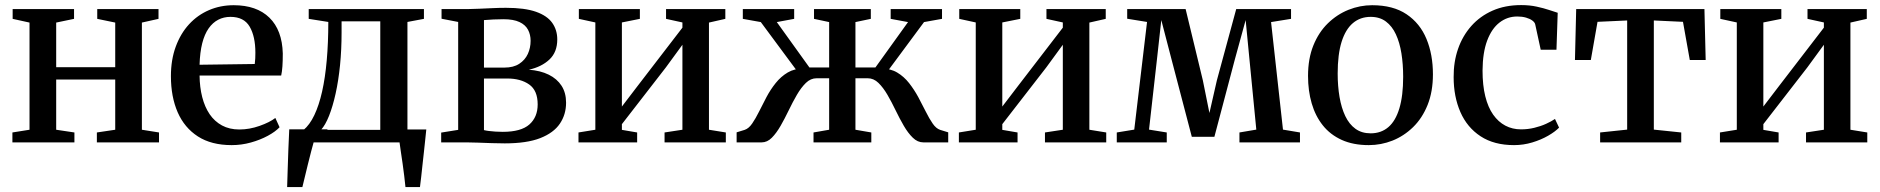

<svg xmlns="http://www.w3.org/2000/svg" viewBox="-20 -574 7578 774"><path d="M30 0V-40L99 -51V-483L31 -498V-537.5H278.5V-498L206.5 -483V-303H444.5V-483L372 -498V-537.5H619V-498L552 -483V-51L621 -40V0H370.5V-40L444.5 -51V-253.5H206.5V-51L280 -40V0Z M914 11Q832 11 777.8 -24Q723.5 -59 696.2 -121.5Q669 -184 669 -267Q669 -333 688.5 -386Q708 -439 742.2 -476.2Q776.5 -513.5 822.5 -533.2Q868.5 -553 922 -553Q1014.5 -553 1066 -502.8Q1117.5 -452.5 1120 -358.5Q1120 -328 1118.5 -306.5Q1117 -285 1113.5 -269.5H784.5Q785 -222.5 795.2 -182.5Q805.5 -142.5 825.2 -113.5Q845 -84.5 875 -68.2Q905 -52 945 -52Q985.5 -52 1026.5 -66.5Q1067.5 -81 1090 -98.5L1107 -61Q1090 -43 1059.5 -26.5Q1029 -10 991.2 0.5Q953.5 11 914 11ZM784.5 -313 1007 -316Q1008.5 -326.5 1009 -338.8Q1009.5 -351 1009.5 -361.5Q1009.5 -427 986.5 -466.5Q963.5 -506 909 -506Q882 -506 859.8 -494.5Q837.5 -483 821 -459.5Q804.5 -436 795.2 -399.5Q786 -363 784.5 -313Z M1186.5 0V-48L1203 -49.5Q1228.5 -70.5 1247.2 -110Q1266 -149.5 1278.5 -205Q1291 -260.5 1297.2 -331.2Q1303.5 -402 1303.5 -485.5L1224.5 -498V-537.5H1689V-498L1622.5 -485.5V0ZM1274 -50.5H1513V-488H1357V-443Q1357 -374 1350.8 -311.5Q1344.5 -249 1333 -197Q1321.5 -145 1306.5 -107.2Q1291.5 -69.5 1274 -50.5ZM1137.5 180Q1138.5 145.5 1139.8 107Q1141 68.5 1142.5 27.8Q1144 -13 1146 -52.5H1301L1245.5 -4.5Q1241 10.5 1234.5 35.8Q1228 61 1221 89.2Q1214 117.5 1208.2 142Q1202.5 166.5 1199 180ZM1614.5 180Q1612.5 159.5 1609.5 135Q1606.5 110.5 1603 85.5Q1599.5 60.5 1596 38Q1592.5 15.5 1590.5 -1L1552 -52H1698.5Q1696.5 -32 1694 -8.8Q1691.5 14.5 1688.8 40Q1686 65.5 1683.2 90.5Q1680.5 115.5 1678 138.5Q1675.5 161.5 1673 180Z M2015 4Q1991 4 1962 3Q1933 2 1906.5 1Q1880 0 1862.5 0H1758.5V-39.5L1827 -50.5V-485.5L1760 -498.5V-537.5H1869Q1886.5 -537.5 1912 -538.8Q1937.5 -540 1965.8 -541.2Q1994 -542.5 2019.5 -542.5Q2095.5 -542.5 2140.8 -526.5Q2186 -510.5 2206.2 -481.8Q2226.5 -453 2226.5 -415Q2226.5 -364 2195 -334.2Q2163.5 -304.5 2112 -293Q2158.5 -289.5 2192 -273Q2225.5 -256.5 2243.8 -228.2Q2262 -200 2262 -160Q2262 -112.5 2237 -75.5Q2212 -38.5 2157.8 -17.2Q2103.5 4 2015 4ZM2006.5 -42.5Q2080.5 -42.5 2114 -72.2Q2147.5 -102 2147.5 -153Q2147.5 -209.5 2113.2 -233.5Q2079 -257.5 2025 -257.5H1931V-49.5Q1938.5 -47.5 1950.5 -46Q1962.5 -44.5 1977 -43.5Q1991.5 -42.5 2006.5 -42.5ZM1931 -301.5H2013Q2050 -301.5 2073.2 -316.8Q2096.5 -332 2107.8 -356.5Q2119 -381 2119 -409.5Q2119 -434.5 2108.5 -454.2Q2098 -474 2074 -485.2Q2050 -496.5 2009.5 -496.5Q1989 -496.5 1968.8 -495.5Q1948.5 -494.5 1931 -493Z M2312 0V-40L2380 -51V-483.5L2313.5 -498V-537.5H2559.5V-498L2487 -483.5V-144.5L2550 -227L2731 -462.5V-483.5L2665 -498V-537.5H2904V-498L2838 -483V-51L2906 -40V0H2659V-40L2731 -51V-393.5L2664.5 -302.5L2487 -73.5V-50.5L2548.5 -40V0Z M2949.5 0V-40.5L2982 -50.5Q2998.5 -56 3012.2 -76Q3026 -96 3040 -124.2Q3054 -152.5 3070 -182.8Q3086 -213 3107 -239.2Q3128 -265.5 3155.5 -281.8Q3183 -298 3219.5 -297.5L3215.5 -257.5L3047 -485L2974.5 -498V-537.5H3181.5V-498L3111.5 -485L3243 -302H3322.5V-485L3261.5 -498V-537.5H3490.5V-498L3428.5 -485V-302H3509L3640.5 -485L3570.5 -498V-537.5H3777.5V-498L3705 -485L3536.5 -257.5L3532.5 -297.5Q3569 -298 3596.5 -281.8Q3624 -265.5 3644.8 -239Q3665.5 -212.5 3681.8 -182.5Q3698 -152.5 3712 -124.2Q3726 -96 3739.8 -76Q3753.5 -56 3770 -50.5L3802.5 -40.5V0H3702.5Q3679 0 3659.8 -18.8Q3640.5 -37.5 3623.5 -66.8Q3606.5 -96 3590.5 -129.2Q3574.5 -162.5 3557.5 -191.8Q3540.5 -221 3521.2 -239.8Q3502 -258.5 3478 -258.5H3428.5V-51L3492.5 -40V0H3259.5V-40L3322.5 -51V-258.5H3272Q3248 -258.5 3228.8 -239.8Q3209.5 -221 3192.5 -191.8Q3175.5 -162.5 3159.5 -129.2Q3143.5 -96 3126.8 -66.8Q3110 -37.5 3091.5 -18.8Q3073 0 3050 0Z M3845.5 0V-40L3913.5 -51V-483.5L3847 -498V-537.5H4093V-498L4020.5 -483.5V-144.5L4083.5 -227L4264.5 -462.5V-483.5L4198.5 -498V-537.5H4437.5V-498L4371.5 -483V-51L4439.5 -40V0H4192.5V-40L4264.5 -51V-393.5L4198 -302.5L4020.5 -73.5V-50.5L4082 -40V0Z M4482 0V-40L4552.5 -51.5L4604 -485.5L4524 -498.5V-537.5H4759.5L4829 -250L4855.5 -118.5L4885.5 -250L4963.5 -537.5H5184.5V-498L5104 -485L5152 -51.5L5220.5 -40V0H4976.5V-40L5044.5 -51.5L5017 -333.5L5001.5 -493L4958 -334.5L4875.5 -22.5H4784.5L4702.5 -335.5L4661.5 -493L4644 -335L4612 -51.5L4683.5 -40V0Z M5253 -268Q5253 -337.5 5274.5 -390.8Q5296 -444 5333 -480Q5370 -516 5416.2 -534.5Q5462.5 -553 5511.5 -553Q5596 -553 5650.2 -516.5Q5704.5 -480 5730.5 -417Q5756.5 -354 5756.5 -274.5Q5756.5 -204.5 5735 -151Q5713.5 -97.5 5676.5 -61.5Q5639.5 -25.5 5593.5 -7.2Q5547.5 11 5498 11Q5435 11 5388.8 -10Q5342.5 -31 5312.5 -68.8Q5282.5 -106.5 5267.8 -157.2Q5253 -208 5253 -268ZM5505.5 -36.5Q5547.5 -36.5 5576.8 -61.5Q5606 -86.5 5621.2 -137.2Q5636.5 -188 5636.5 -264.5Q5636.5 -315 5629.5 -358.8Q5622.5 -402.5 5607.2 -435.5Q5592 -468.5 5567 -487.2Q5542 -506 5505.5 -506Q5463.5 -506 5433.8 -480.8Q5404 -455.5 5388.2 -405Q5372.5 -354.5 5372.5 -277.5Q5372.5 -227 5380 -183Q5387.5 -139 5403.2 -106Q5419 -73 5444.2 -54.8Q5469.5 -36.5 5505.5 -36.5Z M6083.5 11Q6003 11 5948.8 -24.5Q5894.5 -60 5867.2 -122.2Q5840 -184.5 5840 -263Q5839.5 -324.5 5857.8 -377Q5876 -429.5 5911.2 -469.2Q5946.5 -509 5997 -531.2Q6047.5 -553.5 6112 -553.5Q6146.5 -553.5 6175 -547.2Q6203.5 -541 6224.8 -533.8Q6246 -526.5 6259.5 -522.5L6254.5 -373.5H6191L6169 -475Q6167.5 -483.5 6157.5 -491Q6147.5 -498.5 6131.8 -503Q6116 -507.5 6096.5 -507.5Q6056.5 -507.5 6025 -483.2Q5993.5 -459 5975.2 -410.5Q5957 -362 5956.5 -289.5Q5956.5 -230.5 5967.5 -186Q5978.5 -141.5 5999.2 -112Q6020 -82.5 6048.5 -67.5Q6077 -52.5 6111.5 -52.5Q6139.5 -52.5 6165.2 -58.8Q6191 -65 6212.5 -74.8Q6234 -84.5 6248.5 -94.5L6265 -59.5Q6249 -43 6220.8 -26.8Q6192.5 -10.5 6157 0.2Q6121.5 11 6083.5 11Z M6430.5 0V-40L6539.5 -51.5V-491.5L6420 -486L6393 -332H6329L6334 -537.5H6851L6856 -332H6792L6764.5 -486L6647 -491.5V-51.5L6757.5 -40V0Z M6913.5 0V-40L6981.5 -51V-483.5L6915 -498V-537.5H7161V-498L7088.5 -483.5V-144.5L7151.5 -227L7332.5 -462.5V-483.5L7266.5 -498V-537.5H7505.5V-498L7439.5 -483V-51L7507.5 -40V0H7260.5V-40L7332.5 -51V-393.5L7266 -302.5L7088.5 -73.5V-50.5L7150 -40V0Z"/></svg>

Font: Merriweather 60pt Medium
Style: Regular
Weight: 500
Version: Version 2.100